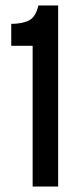

<svg xmlns="http://www.w3.org/2000/svg" viewBox="-20 -680 298 700"><path d="M99 0V-513H21V-593Q59 -593 84.5 -605Q110 -617 120 -660H192V0Z"/></svg>

Font: Bricolage Grotesque Condensed
Style: Regular
Weight: 400
Width: 3
Designer: Mathieu Triay
Foundry: Atelier Triay
Version: Version 1.000;gftools[0.9.30]